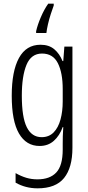

<svg xmlns="http://www.w3.org/2000/svg" viewBox="-20 -786 482 1047"><path d="M201 -542Q247 -542 276 -517.5Q305 -493 321 -453H325L331 -532H375V20Q375 128 329.5 184.5Q284 241 185 241Q119 241 65 210V158Q95 175 123.5 183.5Q152 192 184 192Q252 192 287 154.5Q322 117 322 30V-2Q322 -21 322.5 -43.5Q323 -66 325 -93H322Q305 -46 273.5 -18Q242 10 196 10Q123 10 83.5 -58Q44 -126 44 -264Q44 -398 83.5 -470Q123 -542 201 -542ZM209 -494Q150 -494 124.5 -432.5Q99 -371 99 -264Q99 -147 126 -92.5Q153 -38 207 -38Q247 -38 272.5 -64Q298 -90 310 -134.5Q322 -179 322 -233V-300Q322 -389 295.5 -441.5Q269 -494 209 -494ZM273 -756Q266 -737 257 -709.5Q248 -682 241.5 -653.5Q235 -625 233 -606H177V-616Q185 -651 203 -693Q221 -735 243 -766H273Z"/></svg>

Font: Noto Sans Malayalam ExtraCondensed Light
Style: Regular
Weight: 300
Width: 2
Designer: Jelle Bosma - Monotype Design Team
Foundry: Monotype Imaging Inc.
Version: Version 2.104; ttfautohint (v1.8.4.7-5d5b)